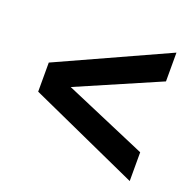

<svg xmlns="http://www.w3.org/2000/svg" viewBox="-84 -571 582 583"><g transform="rotate(20 207.0 -279.5)"><path d="M38 -326 392 -487V-394L126 -279L392 -165V-72L38 -232Z"/></g></svg>

Font: Cabin Medium
Style: Regular
Weight: 500
Designer: Pablo Impallari
Foundry: Pablo Impallari. http://www.impallari.com Igino Marini. http://www.ikern.com
Version: Version 2.001